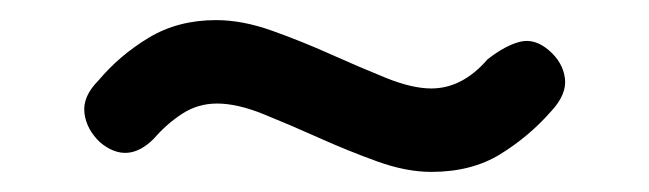

<svg xmlns="http://www.w3.org/2000/svg" viewBox="-20 -436 646 191"><path d="M133 -298Q107 -272 80 -294Q66 -307 64 -323.5Q62 -340 78 -356Q99 -381 128 -398.5Q157 -416 195 -416Q221 -416 250.5 -405.5Q280 -395 309 -382Q338 -369 364 -358.5Q390 -348 409 -348Q440 -348 465 -377Q483 -391 497.5 -394.5Q512 -398 526 -386Q540 -374 542 -358Q544 -342 528 -325Q506 -300 477.5 -282.5Q449 -265 409 -265Q384 -265 355 -275.5Q326 -286 297 -299Q268 -312 242 -322.5Q216 -333 196 -333Q177 -333 161.5 -323Q146 -313 133 -298Z"/></svg>

Font: Zen Maru Gothic Medium
Style: Regular
Weight: 500
Designer: Yoshimichi Ohira
Foundry: Positype
Version: Version 1.001